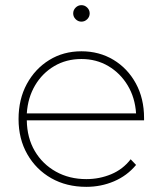

<svg xmlns="http://www.w3.org/2000/svg" viewBox="-20 -722 631 745"><path d="M315 3Q238 3 179 -30.5Q120 -64 86 -123.5Q52 -183 52 -260Q52 -337 84 -396Q116 -455 171 -489Q226 -523 296 -523Q365 -523 420 -490Q475 -457 507 -398.5Q539 -340 539 -264Q539 -261 539 -255H84Q85 -187 115 -136Q145 -85 197 -56Q249 -27 315 -27Q366 -27 411.5 -46Q457 -65 487 -104L508 -82Q473 -40 422.5 -18.5Q372 3 315 3ZM84 -282H508Q504 -343 475.5 -390.5Q447 -438 400.5 -465.5Q354 -493 296 -493Q237 -493 190.5 -465.5Q144 -438 116 -390.5Q88 -343 84 -282ZM296 -638Q283 -638 273.5 -647.5Q264 -657 264 -670Q264 -683 273.5 -692.5Q283 -702 296 -702Q309 -702 318.5 -692.5Q328 -683 328 -670Q328 -657 318.5 -647.5Q309 -638 296 -638Z"/></svg>

Font: Montserrat ExtraLight
Style: Regular
Weight: 200
Designer: Julieta Ulanovsky
Foundry: Julieta Ulanovsky
Version: Version 9.000; ttfautohint (v1.8.4.7-5d5b)